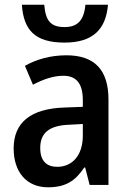

<svg xmlns="http://www.w3.org/2000/svg" viewBox="-20 -786 550 816"><path d="M439 -766H343C337 -698 308 -671 255 -671C197 -671 174 -695 168 -766H73C80 -659 128 -605 254 -605C376 -605 430 -662 439 -766ZM262 -551C196 -551 134 -534 86 -506L120 -426C164 -449 207 -464 249 -464C303 -464 332 -433 332 -360V-332L253 -329C111 -324 38 -266 38 -155C38 -56 92 10 184 10C259 10 300 -17 338 -74H342L361 0H441V-363C441 -489 382 -551 262 -551ZM332 -259V-210C332 -124 286 -77 223 -77C179 -77 151 -101 151 -157C151 -218 185 -253 276 -256Z"/></svg>

Font: Noto Sans UI SemiCondensed Medium
Style: Regular
Weight: 500
Width: 4
Designer: Monotype Design Team
Foundry: Monotype Imaging Inc.
Version: Version 1.901